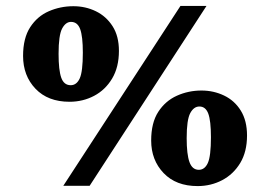

<svg xmlns="http://www.w3.org/2000/svg" viewBox="-20 -617 892 649"><path d="M590 -597H678L283 11H194ZM58 -428Q58 -488 82 -525Q106 -562 145 -579Q184 -596 228 -596Q269 -596 304 -579Q339 -562 360.5 -528.5Q382 -495 382 -445Q382 -390 359 -351.5Q336 -313 298 -293Q260 -273 215 -273Q142 -273 100 -317Q58 -361 58 -428ZM178 -435Q178 -380 187 -354.5Q196 -329 219 -329Q239 -329 249.5 -352Q260 -375 260 -439Q260 -494 251 -518.5Q242 -543 220 -543Q202 -543 190 -520.5Q178 -498 178 -435ZM491 -142Q491 -202 515 -239Q539 -276 578 -293.5Q617 -311 661 -311Q702 -311 737.5 -294Q773 -277 794 -243Q815 -209 815 -159Q815 -104 792 -66Q769 -28 731 -8Q693 12 648 12Q575 12 533 -32Q491 -76 491 -142ZM611 -150Q611 -95 620.5 -69Q630 -43 652 -43Q672 -43 682.5 -66Q693 -89 693 -153Q693 -209 684 -233Q675 -257 654 -257Q635 -257 623 -234.5Q611 -212 611 -150Z"/></svg>

Font: Literata 36pt ExtraBold
Style: Italic
Weight: 800
Italic angle: -2°
Designer: Latin by Veronika Burian and Jose Scaglione. Greek by Irene Vlachou. Cyrillic by Vera Evstafieva
Foundry: TypeTogether
Version: Version 3.002